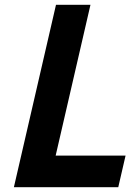

<svg xmlns="http://www.w3.org/2000/svg" viewBox="-20 -782 551 802"><path d="M38 0H474L504.5 -132H212.5L357.9 -762H213.9Z"/></svg>

Font: Digital Distortion
Style: Obl
Weight: 400
Version: Version 1